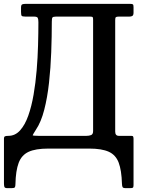

<svg xmlns="http://www.w3.org/2000/svg" viewBox="-20 -770 734 995"><path d="M577 -666V-88Q577 -66 596 -66H661Q668.5 -66 670.2 -61.8Q672 -57.5 672 -50V189.5Q672 200.5 668.2 202.8Q664.5 205 653 205H631.5Q617.5 205 615 199.2Q612.5 193.5 612 181.5Q610 112.5 595 72.8Q580 33 543.8 16.5Q507.5 0 442.5 0H230Q164.5 0 128.2 16.8Q92 33.5 76.8 73.8Q61.5 114 60 184.5Q60 196 57 200.5Q54 205 41 205H17.5Q4.5 205 2.5 197.8Q0.5 190.5 0.5 179.5V-52Q0.5 -60 4.8 -63Q9 -66 23.5 -66Q58.5 -66 84 -94.2Q109.5 -122.5 126.5 -170.5Q143.5 -218.5 154 -279.2Q164.5 -340 170 -406Q175.5 -472 177.2 -536Q179 -600 179 -654.5Q179 -671 175.5 -677.5Q172 -684 155.5 -684H111.5Q95.5 -684 92.2 -688.2Q89 -692.5 89 -709V-730Q89 -744.5 94.8 -747.2Q100.5 -750 114 -750H654Q665.5 -750 668.8 -747.2Q672 -744.5 672 -733V-705Q672 -691.5 666.2 -687.8Q660.5 -684 651 -684H596Q584 -684 580.5 -681Q577 -678 577 -666ZM271 -684Q255 -684 251.8 -679.2Q248.5 -674.5 248.5 -658Q248.5 -581.5 245.5 -499.8Q242.5 -418 234 -341Q225.5 -264 209.2 -200.8Q193 -137.5 166 -97.5Q150.5 -73 149.5 -69.5Q148.5 -66 180 -66H428.5Q441.5 -66 452 -70Q462.5 -74 462.5 -91V-667Q462.5 -676.5 460.8 -680.2Q459 -684 447.5 -684Z"/></svg>

Font: Besley* Narrow Medium
Style: Regular
Weight: 500
Width: 4
Designer: Owen Earl
Foundry: indestructible type*
Version: Version 3.000; ttfautohint (v1.8.3)